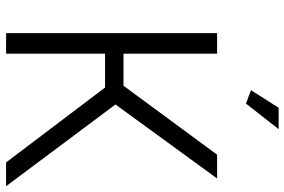

<svg xmlns="http://www.w3.org/2000/svg" viewBox="-176 -782 957 646"><g transform="rotate(90 303.0 -458.5)"><path d="M328 -807 283 -824 342 -917H414ZM160 -395H268L500 -710H580L331 -368L606 0H526L274 -333H160V0H91V-710H160Z"/></g></svg>

Font: PTCRaleway
Style: Regular
Weight: 400
Designer: Matt McInerney, Pablo Impallari, Rodrigo Fuenzalida
Foundry: Matt McInerney, Pablo Impallari, Rodrigo Fuenzalida
Version: Version 3.000g; ttfautohint (v1.5) -l 8 -r 28 -G 28 -x 14 -D